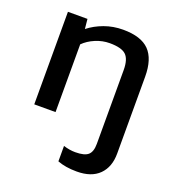

<svg xmlns="http://www.w3.org/2000/svg" viewBox="-131 -587 840 924"><g transform="rotate(20 289.0 -125.0)"><path d="M266 218V139Q297 149 327 149Q374 149 392.5 132.5Q411 116 411 76V-302Q411 -357 388 -379Q365 -401 304 -401Q267 -401 231.5 -386Q196 -371 172 -347V0H63V-474H163L168 -424Q202 -451 247 -467.5Q292 -484 343 -484Q435 -484 477 -441Q519 -398 519 -307V86Q519 155 479.5 194.5Q440 234 365 234Q307 234 266 218Z"/></g></svg>

Font: Kanit
Style: Regular
Weight: 400
Designer: Katatrad Team
Foundry: Cadson Demak
Version: Version 1.001